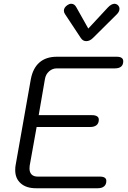

<svg xmlns="http://www.w3.org/2000/svg" viewBox="-20 -1002 681 1022"><path d="M61 -96Q61 -113 63 -122L144 -580Q155 -639 190 -669.5Q225 -700 283 -700H601Q636 -700 636 -676Q636 -638 591 -638H282Q259 -638 241 -622Q223 -606 219 -580L186 -389H471Q487 -389 496.5 -383Q506 -377 506 -365Q506 -346 494 -336Q482 -326 460 -326H175L138 -120Q137 -115 137 -105Q137 -85 148 -73.5Q159 -62 181 -62H511Q546 -62 546 -39Q546 -20 534 -10Q522 0 500 0H171Q120 0 90.5 -26Q61 -52 61 -96ZM410 -800 326 -927Q320 -936 320 -945Q320 -962 339 -975Q349 -982 359 -982Q377 -982 387 -962L450 -850L554 -962Q573 -982 590 -982Q598 -982 606 -976Q616 -967 616 -955Q616 -940 602 -926L475 -800Q458 -783 439 -783Q421 -783 410 -800Z"/></svg>

Font: Kodchasan
Style: Italic
Weight: 400
Italic angle: -10°
Version: Version 1.000; ttfautohint (v1.6)